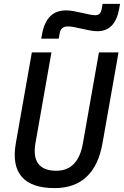

<svg xmlns="http://www.w3.org/2000/svg" viewBox="-20 -965 642 995"><path d="M263.2 9.8Q143.1 9.8 92.5 -49.1Q42 -107.9 62 -222.7L145 -693.4H246.6L163.6 -222.7Q151.4 -152.3 178.7 -116.2Q206.1 -80.1 271.5 -80.1Q328.6 -80.1 363 -116Q397.5 -151.9 409.7 -222.7L492.7 -693.4H594.2L511.2 -222.7Q490.7 -106.4 428.2 -48.3Q365.7 9.8 263.2 9.8ZM193.8 -764.6 198.2 -789.1Q209.5 -850.1 240.2 -880.6Q271 -911.1 322.3 -911.1Q339.4 -911.1 360.4 -907.5Q381.3 -903.8 403.1 -898.7Q424.8 -893.6 443.6 -889.9Q462.4 -886.2 474.6 -886.2Q500.5 -886.2 506.3 -915.5L511.7 -944.8H602.1L597.7 -920.4Q587.4 -861.8 559.1 -832.5Q530.8 -803.2 484.9 -803.2Q468.3 -803.2 447.8 -806.9Q427.2 -810.5 405.5 -815.7Q383.8 -820.8 364.7 -824.5Q345.7 -828.1 332 -828.1Q295.9 -828.1 289.6 -793.9L284.2 -764.6Z"/></svg>

Font: Cascadia Code
Style: Italic
Weight: 400
Italic angle: -10°
Designer: Aaron Bell
Foundry: Saja Typeworks
Version: Version 2407.024